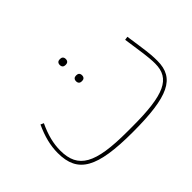

<svg xmlns="http://www.w3.org/2000/svg" viewBox="-104 -783 1034 1034"><g transform="rotate(-45 413.0 -266.0)"><path d="M414 -376H418C430 -376 439 -383 439 -398C439 -413 430 -420 418 -420H414C402 -420 393 -413 393 -398C393 -383 402 -376 414 -376ZM414 -500H418C430 -500 439 -507 439 -522C439 -537 430 -544 418 -544H414C402 -544 393 -537 393 -522C393 -507 402 -500 414 -500ZM415 12C687 12 781 -34 781 -166C781 -196 780 -221 769 -296L758 -372L738 -369L749 -293C761 -211 762 -186 762 -164C762 -50 678 -11 435 -11H395C153 -11 69 -58 69 -194C69 -247 82 -299 111 -361L93 -369C64 -306 50 -251 50 -194C50 -41 144 12 415 12Z"/></g></svg>

Font: IBM Plex Arabic Thin
Style: Regular
Weight: 100
Designer: Mike Abbink, Paul van der Laan, Pieter van Rosmalen, Wael Morcos, Khajak Apelian
Foundry: Bold Monday
Version: Version 1.0